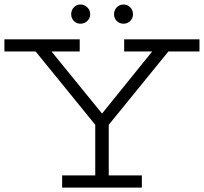

<svg xmlns="http://www.w3.org/2000/svg" viewBox="-20 -849 923 869"><path d="M0 -670.9H340.8V-616.2H212.9L441.9 -335L668.9 -616.2H542V-670.9H882.8V-616.2H742.2L472.2 -284.2V-55.2H622.1V0H261.2V-55.2H411.1V-284.2L141.1 -616.2H0ZM302.2 -784.7Q302.2 -802.7 314.2 -815.7Q326.2 -828.6 344.2 -828.6Q362.3 -828.6 375.2 -815.7Q388.2 -802.7 388.2 -784.7Q388.2 -766.6 375.2 -754.2Q362.3 -741.7 344.2 -741.7Q326.2 -741.7 314.2 -754.2Q302.2 -766.6 302.2 -784.7ZM496.1 -784.7Q496.1 -793.5 499.3 -801.5Q502.4 -809.6 508.3 -815.7Q514.2 -821.8 522 -825.2Q529.8 -828.6 539.1 -828.6Q557.1 -828.6 569.6 -815.7Q582 -802.7 582 -784.7Q582 -766.6 569.6 -754.2Q557.1 -741.7 539.1 -741.7Q520.5 -741.7 508.3 -754.2Q496.1 -766.6 496.1 -784.7Z"/></svg>

Font: Stint Ultra Expanded
Style: Regular
Weight: 400
Width: 7
Designer: Astigmatic (AOETI)
Foundry: Astigmatic (AOETI)
Version: Version 1.000